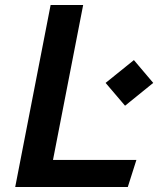

<svg xmlns="http://www.w3.org/2000/svg" viewBox="-20 -750 660 770"><path d="M41 0H492.5L527 -108.5H192.5L313.5 -730H183ZM403.5 -417.5 481.5 -326 594.5 -417.5 517 -509Z"/></svg>

Font: Monaspace Krypton SemiBold
Style: Italic
Weight: 600
Italic angle: -11°
Designer: Riley Cran & the Lettermatic Team
Foundry: Lettermatic
Version: Version 1.101 (Monaspace Krypton)